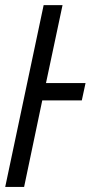

<svg xmlns="http://www.w3.org/2000/svg" viewBox="-20 -734 356 754"><path d="M0.5 0 151.4 -713.9H225.6L160.6 -407.7H315.9L301.3 -339.8H146L74.7 0Z"/></svg>

Font: Open Sans Condensed
Style: Italic
Weight: 400
Width: 3
Italic angle: -12°
Designer: Monotype Design Team
Foundry: Monotype Imaging Inc.
Version: Version 3.000